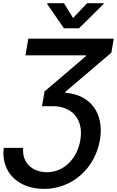

<svg xmlns="http://www.w3.org/2000/svg" viewBox="-20 -970 734 1205"><path d="M125.7 -41.9H3.6C-15.3 109.4 93 215.6 256.4 215.6C433.9 215.6 577.8 85.6 607.6 -94.1C634.9 -259.6 545.8 -377.5 390.6 -387.4L391.3 -394.5L679.3 -639.9L693.9 -727.3H157.7L139.9 -622.9H519.5L518.8 -617.2L259.6 -396.3L243.6 -303.6H310C432.5 -303.6 505.7 -221.9 484.4 -92C465.6 23.4 383.2 110.8 274.1 110.8C181.5 110.8 116.1 49 125.7 -41.9ZM276.3 -944.6 381 -792.6H475.9L630 -944.6L630.7 -949.9H526.6L438.6 -856.9L381.4 -949.9H277Z"/></svg>

Font: Magic Ui Pro Semi Bold
Style: Italic
Weight: 600
Italic angle: -9.39999°
Designer: Stefan Endress, Andreas Faust
Version: Version 1.000;FEAKit 1.0